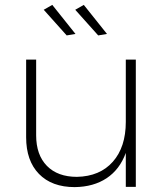

<svg xmlns="http://www.w3.org/2000/svg" viewBox="-20 -765 681 786"><path d="M536 -521V0H495V-139Q470 -71 416.5 -35.5Q363 0 286 1Q192 1 139.5 -53Q87 -107 87 -203V-521H128V-211Q128 -131 172 -86Q216 -41 295 -41Q389 -43 442 -103Q495 -163 495 -266V-521ZM194 -745 289 -626 253 -620 159 -725ZM323 -745 418 -626 382 -620 288 -725Z"/></svg>

Font: Montserrat arm2 ExtraLight
Style: Regular
Weight: 275
Designer: Julieta Ulanovsky
Foundry: Julieta Ulanovsky
Version: Version 6.000